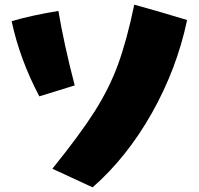

<svg xmlns="http://www.w3.org/2000/svg" viewBox="-20 -770 854 825"><path d="M557 -750Q676 -717 784 -684Q740 -475 633 -285Q526 -95 378 35L205 -45Q323 -191 386.5 -291Q450 -391 487.5 -494Q525 -597 557 -750ZM30 -679Q110 -703 231 -723Q254 -584 301 -403L149 -356Q65 -515 30 -679Z"/></svg>

Font: Otomanopee One
Style: Regular
Weight: 400
Designer: Das Ende der Wildnis
Foundry: Gutenberg Labo
Version: Version 3.005